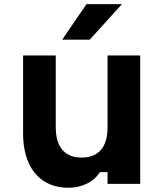

<svg xmlns="http://www.w3.org/2000/svg" viewBox="-20 -878 790 917"><path d="M649.7 0H493.7V-55.9H457.1Q434.8 -20.6 395.4 -1Q356.1 18.6 306.8 18.6Q239.1 18.6 190.6 -12.4Q142 -43.3 116.1 -101.8Q90.3 -160.2 90.3 -241.1V-613.1H246.3V-271.1Q246.3 -200 277.7 -162.7Q309.1 -125.5 369.7 -125.5Q430.8 -125.5 462.3 -162.4Q493.7 -199.3 493.7 -271.1V-613.1H649.7ZM393.1 -858.4H562.5L408.8 -688.7H277.2Z"/></svg>

Font: Martian Mono Custom sWd Rg
Style: Regular
Weight: 400
Width: 6
Monospace: yes
Designer: Alex Havermale
Foundry: Evil Martians
Version: Version 1.000